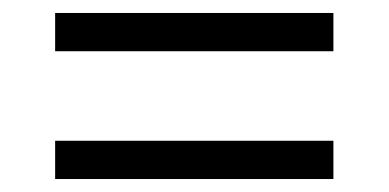

<svg xmlns="http://www.w3.org/2000/svg" viewBox="-20 -505 599 296"><path d="M65 -426H494V-485H65ZM65 -229H494V-288H65Z"/></svg>

Font: Noto Fangsong KSS Vertical
Style: Regular
Weight: 400
Designer: LIU Zhao, ZHANG Congyu, Kushim JIANG
Foundry: Guyu Beijing Co. Ltd.
Version: Version 1.000;November 16, 2022;FontCreator 11.5.0.2427 64-b